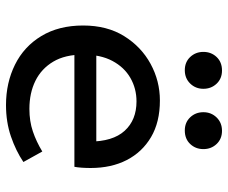

<svg xmlns="http://www.w3.org/2000/svg" viewBox="-80 -668 760 640"><g transform="rotate(90 300.0 -348.0)"><path d="M330 12Q256 12 195.5 -18Q135 -48 100 -106Q65 -164 65 -245Q65 -325 100.5 -382Q136 -439 193 -470Q250 -501 315 -501Q387 -501 437 -471.5Q487 -442 513.5 -390.5Q540 -339 540 -270Q540 -255 539 -240.5Q538 -226 536 -216H134V-289H474L452 -265Q452 -344 416 -383.5Q380 -423 318 -423Q275 -423 239.5 -402.5Q204 -382 183 -342.5Q162 -303 162 -245Q162 -185 185.5 -145.5Q209 -106 249.5 -86Q290 -66 343 -66Q384 -66 418 -77.5Q452 -89 485 -109L520 -46Q483 -21 435 -4.5Q387 12 330 12ZM214 -584Q187 -584 170 -602Q153 -620 153 -646Q153 -672 170 -690Q187 -708 215 -708Q242 -708 259 -690Q276 -672 276 -646Q276 -620 258.5 -602Q241 -584 214 -584ZM415 -584Q388 -584 371 -602Q354 -620 354 -646Q354 -672 371.5 -690Q389 -708 416 -708Q443 -708 460 -690Q477 -672 477 -646Q477 -620 460 -602Q443 -584 415 -584Z"/></g></svg>

Font: Source Code Pro ExtraLight Medium
Style: Regular
Weight: 500
Monospace: yes
Version: Version 1.018;hotconv 1.0.116;makeotfexe 2.5.65601